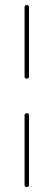

<svg xmlns="http://www.w3.org/2000/svg" viewBox="-20 -727 217 774"><path d="M97 -418Q97 -414 94.5 -412Q92 -410 88 -410Q84 -410 81.5 -412Q79 -414 79 -418V-699Q79 -702 81.5 -704.5Q84 -707 88 -707Q92 -707 94.5 -704.5Q97 -702 97 -699ZM79 -262Q79 -266 81.5 -268.5Q84 -271 88 -271Q92 -271 94.5 -268.5Q97 -266 97 -262V19Q97 23 94.5 25Q92 27 88 27Q84 27 81.5 25Q79 23 79 19Z"/></svg>

Font: Libertine-Super Thin
Style: Regular
Weight: 100
Designer: Bastien Sozeau
Foundry: NBR — Bastien Sozeau
Version: Version 2.003;gftools[0.9.33]